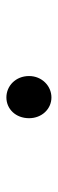

<svg xmlns="http://www.w3.org/2000/svg" viewBox="190 -664 181 601"><g transform="rotate(-90 280.5 -363.5)"><path d="M276 -293C312 -293 343 -323 343 -363C343 -405 312 -434 276 -434C240 -434 211 -405 211 -363C211 -323 240 -293 276 -293Z"/></g></svg>

Font: Noto Sans KR
Style: Regular
Weight: 400
Designer: Ryoko NISHIZUKA 西塚涼子 (kana, bopomofo & ideographs); Paul D. Hunt (Latin, Greek & Cyrillic); Sandoll Communications 산돌커뮤니
Foundry: Adobe
Version: Version 2.004;hotconv 1.0.118;makeotfexe 2.5.65603